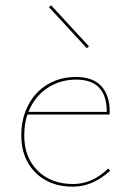

<svg xmlns="http://www.w3.org/2000/svg" viewBox="-20 -698 487 721"><path d="M394 -57Q328 3 254 3Q166 3 113 -50Q60 -103 60 -189Q60 -254 86.5 -304Q113 -354 159.5 -381.5Q206 -409 265 -409Q329 -409 360.5 -374.5Q392 -340 392 -278Q392 -271 391 -268H83Q71 -232 71 -189Q71 -107 121.5 -57Q172 -7 254 -7Q327 -7 386 -65ZM87 -278H381Q381 -399 266 -399Q204 -399 156.5 -366.5Q109 -334 87 -278ZM164 -671 172 -678 314 -524 306 -517Z"/></svg>

Font: Ysabeau Hairline
Style: Regular
Weight: 100
Designer: Christian Thalmann (Catharsis Fonts)
Version: Version 0.003